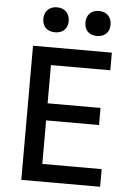

<svg xmlns="http://www.w3.org/2000/svg" viewBox="-62 -995 724 1041"><g transform="rotate(5 300.0 -474.5)"><path d="M206 -813C248 -813 275 -838 275 -880C275 -922 248 -949 206 -949C164 -949 137 -922 137 -880C137 -838 164 -813 206 -813ZM434 -813C476 -813 503 -838 503 -880C503 -922 476 -949 434 -949C392 -949 366 -922 366 -880C366 -838 392 -813 434 -813ZM523 0V-96H200V-333H488V-426H200V-634H523V-730H94V0Z"/></g></svg>

Font: Tekne LDO SemiBold
Style: Regular
Weight: 600
Monospace: yes
Designer: Alessio Laiso, Mario Rullo, Paolo Rosset
Foundry: Alessio Laiso
Version: Version 1.000;hotconv 1.0.109;makeotfexe 2.5.65596